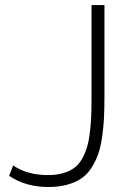

<svg xmlns="http://www.w3.org/2000/svg" viewBox="-20 -730 518 761"><path d="M32.2 -74.2Q87.9 -36.1 169.9 -36.1Q202.1 -36.1 227.1 -43Q252 -49.8 270.3 -61.8Q288.6 -73.7 301.3 -94Q314 -114.3 322 -137.5Q330.1 -160.6 334.7 -193.8Q339.4 -227.1 341.1 -260.7Q342.8 -294.4 342.8 -339.8V-710H394V-349.1Q394 -299.3 392.1 -261.5Q390.1 -223.6 384.3 -184.3Q378.4 -145 368.4 -117.2Q358.4 -89.4 341.8 -63.7Q325.2 -38.1 302 -22.5Q278.8 -6.8 246.1 2.2Q213.4 11.2 171.9 11.2Q81.1 11.2 16.1 -33.2Z"/></svg>

Font: Rawline Light
Style: Regular
Weight: 300
Designer: Matt McInerney, Pablo Impallari, Rodrigo Fuenzalida
Foundry: Matt McInerney, Pablo Impallari, Rodrigo Fuenzalida
Version: Version 4.020;PS 004.020;hotconv 1.0.88;makeotf.lib2.5.64775